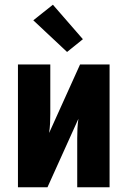

<svg xmlns="http://www.w3.org/2000/svg" viewBox="-20 -793 540 813"><path d="M56 0V-520H193V-312Q193 -291 192 -270.5Q191 -250 188 -230L319 -520H444V0H307V-208Q307 -229 308 -249.5Q309 -270 312 -290L181 0ZM264 -573 121 -707 204 -773 331 -627Z"/></svg>

Font: Iosevka Term Curly Heavy
Style: Regular
Weight: 900
Designer: Belleve Invis
Foundry: Belleve Invis
Version: Version 32.3.0